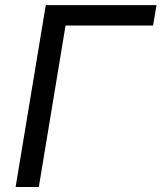

<svg xmlns="http://www.w3.org/2000/svg" viewBox="-20 -748 646 768"><path d="M606 -727.5 592.3 -646H242.2L135.3 0H42.5L163.1 -727.5Z"/></svg>

Font: Adwaita Sans
Style: Italic
Weight: 400
Italic angle: -9.39999°
Designer: Rasmus Andersson
Foundry: rsms
Version: Version 4.001;git-9221beed3